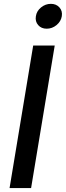

<svg xmlns="http://www.w3.org/2000/svg" viewBox="-20 -960 336 980"><path d="M259.3 -727.5 138.7 0H28.8L149.4 -727.5ZM218.3 -813.5Q190.9 -813.5 174.8 -832Q158.7 -850.6 163.1 -877Q167 -903.8 189.5 -922.1Q211.9 -940.4 239.7 -940.4Q267.1 -940.4 283.4 -922.1Q299.8 -903.8 295.4 -877Q291 -850.6 268.6 -832Q246.1 -813.5 218.3 -813.5Z"/></svg>

Font: Inter 24pt Medium
Style: Italic
Weight: 500
Italic angle: -9.3988°
Designer: Rasmus Andersson
Foundry: rsms
Version: Version 4.001;git-66647c0bb